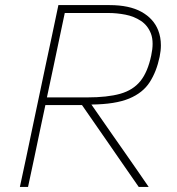

<svg xmlns="http://www.w3.org/2000/svg" viewBox="-20 -733 693 753"><path d="M58 0Q71 -60 83 -116.5Q94.5 -173 108.5 -238L158 -472.5Q172.5 -539.5 184.5 -596.5Q196.5 -653.5 209 -713H410Q487 -713 534.8 -686.5Q582.5 -660 600.5 -614Q611 -587 611 -555.5Q611 -534 606 -510Q594 -452.5 567.2 -410.8Q540.5 -369 486.5 -346.5Q432.5 -324 338.5 -323L423 -201.5Q445.5 -169.5 470.8 -133.2Q496 -97 520 -62.5Q544 -27.5 563 0H524Q491 -47.5 460 -92.2Q429 -137 399 -180.5L301.5 -321H158L140 -236.5Q126.5 -173 115 -117Q103 -60.5 90 0ZM406 -682H234Q223 -630 212.5 -580Q202 -530 190 -473L164 -351H322Q401 -351 451.5 -365.2Q502 -379.5 530.8 -415.2Q559.5 -451 573 -515Q578.5 -540.5 578.5 -561Q578.5 -584 572 -601Q559.5 -633.5 532.5 -651.2Q505.5 -669 471.8 -675.5Q438 -682 406 -682Z"/></svg>

Font: Heraclito Thin
Style: Italic
Weight: 100
Italic angle: -12°
Designer: Kostas Bartsokas (font) & Cristiano Sobral (main changes)
Foundry: Kostas Bartsokas (font) & Cristiano Sobral (main changes)
Version: Version 1.00;July 8, 2020;FontCreator 13.0.0.2655 64-bit